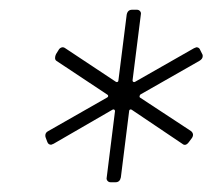

<svg xmlns="http://www.w3.org/2000/svg" viewBox="-20 -767 436 394"><path d="M199 -403 216 -539Q216 -541 214.5 -542Q213 -543 211 -542L90 -472L85 -470Q79 -470 77 -476L74 -484Q73 -486 73 -489Q73 -495 79 -498L200 -567Q202 -568 202 -570Q202 -572 200 -573L96 -642Q93 -644 93 -648Q93 -652 95 -656L100 -664Q102 -668 106 -669.5Q110 -671 114 -668L218 -599Q220 -598 221.5 -599Q223 -600 223 -602L240 -737Q242 -747 251 -747H261Q265 -747 267.5 -744Q270 -741 269 -737L252 -602Q252 -600 253.5 -599Q255 -598 257 -599L378 -668L383 -670Q389 -670 391 -664L395 -656Q396 -655 396 -652Q396 -646 389 -642L268 -573Q267 -572 266.5 -570Q266 -568 267 -567L372 -498Q379 -492 374 -484L368 -476Q361 -466 354 -472L250 -542Q248 -543 246.5 -542Q245 -541 245 -539L228 -403Q226 -393 217 -393H207Q203 -393 200.5 -396Q198 -399 199 -403Z"/></svg>

Font: Barlow Semi Condensed ExLight
Style: Italic
Weight: 275
Width: 4
Italic angle: -7°
Designer: Jeremy Tribby
Foundry: Tribby Type
Version: Version 1.408